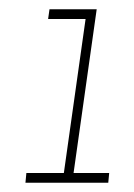

<svg xmlns="http://www.w3.org/2000/svg" viewBox="-20 -395 289 415"><path d="M37 -21 35 0H214L216 -21H139L189 -375H87L84 -354H165L118 -21Z"/></svg>

Font: Josefin Slab ExtraLight
Style: Italic
Weight: 250
Italic angle: -12°
Designer: Santiago Orozco
Foundry: Typemade
Version: Version 2.100